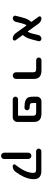

<svg xmlns="http://www.w3.org/2000/svg" viewBox="1358 -1946 785 3540"><g transform="rotate(90 1750.0 -175.5)"><path d="M694.3 -18.6Q664.1 -18.6 637.2 -32.7Q610.4 -46.9 592.8 -71.3L452.1 -266.6Q450.2 -269.5 446.3 -269.5Q442.4 -269.5 440.4 -266.6Q424.8 -241.2 407.2 -176.8L381.8 -73.2Q376 -49.8 356.4 -34.2Q336.9 -18.6 312.5 -18.6Q291 -18.6 278.3 -36.1Q268.6 -47.9 268.6 -61.5Q268.6 -67.4 270.5 -73.2L299.8 -188.5Q328.1 -301.8 377.9 -352.5Q384.8 -359.4 379.9 -367.2L287.1 -496.1Q280.3 -504.9 280.3 -514.6Q280.3 -521.5 284.2 -529.3Q293.9 -547.9 313.5 -547.9Q343.8 -547.9 370.6 -533.7Q397.5 -519.5 415 -495.1L555.7 -299.8Q558.6 -296.9 562 -296.9Q565.4 -296.9 567.4 -299.8Q584 -325.2 601.6 -390.6L626 -493.2Q631.8 -516.6 651.4 -532.2Q670.9 -547.9 695.3 -547.9Q716.8 -547.9 729.5 -530.3Q739.3 -518.6 739.3 -504.9Q739.3 -499 738.3 -493.2L709 -378.9Q680.7 -265.6 630.9 -212.9Q624 -206.1 628.9 -198.2L720.7 -71.3Q727.5 -61.5 727.5 -51.8Q727.5 -44.9 723.6 -37.1Q713.9 -18.6 694.3 -18.6Z M1311.5 -80.1V-393.6Q1311.5 -426.8 1298.8 -438.5Q1285.2 -450.2 1250 -450.2H1088.9Q1069.3 -450.2 1054.7 -464.4Q1040 -478.5 1040 -498.5Q1040 -518.6 1054.7 -533.2Q1069.3 -547.9 1088.9 -547.9H1280.3Q1361.3 -547.9 1400.4 -508.8Q1434.6 -473.6 1434.6 -408.2V-80.1Q1434.6 -54.7 1416.5 -36.6Q1398.4 -18.6 1373 -18.6Q1347.7 -18.6 1329.6 -36.6Q1311.5 -54.7 1311.5 -80.1Z M1810.5 -18.6Q1790 -18.6 1775.9 -33.2Q1761.7 -47.9 1761.7 -67.9Q1761.7 -87.9 1775.9 -102.1Q1790 -116.2 1810.5 -116.2H2103.5Q2113.3 -116.2 2113.3 -126V-393.6Q2113.3 -425.8 2099.6 -437.5Q2085.9 -450.2 2049.8 -450.2H1888.7Q1878.9 -450.2 1878.9 -440.4V-403.3Q1878.9 -380.9 1879.9 -370.1Q1880.9 -360.4 1885.7 -351.6Q1889.6 -342.8 1894.5 -339.8Q1899.4 -336.9 1915 -334Q1930.7 -330.1 1948.2 -330.1Q1955.1 -330.1 1964.8 -330.1Q1984.4 -329.1 1998.5 -315.4Q2012.7 -301.8 2012.7 -281.7Q2012.7 -261.7 1998 -248Q1985.4 -234.4 1965.8 -234.4Q1965.8 -234.4 1964.8 -234.4Q1913.1 -235.4 1880.9 -240.2Q1835.9 -247.1 1807.6 -266.6Q1778.3 -287.1 1770.5 -318.4Q1761.7 -348.6 1761.7 -403.3V-462.9Q1761.7 -498 1786.6 -522.9Q1811.5 -547.9 1846.7 -547.9H2073.2Q2155.3 -547.9 2193.4 -508.8Q2228.5 -473.6 2227.5 -408.2V-103.5Q2227.5 -68.4 2202.6 -43.5Q2177.7 -18.6 2142.6 -18.6Z M2794.9 139.6V-303.7Q2794.9 -328.1 2812 -345.2Q2829.1 -362.3 2853 -362.3Q2877 -362.3 2894 -345.2Q2911.1 -328.1 2911.1 -303.7V139.6Q2911.1 163.1 2894 180.2Q2877 197.3 2853 197.3Q2829.1 197.3 2812 180.2Q2794.9 163.1 2794.9 139.6ZM3040 -17.6Q3020.5 -17.6 3012.7 -35.2Q3009.8 -42 3009.8 -48.8Q3009.8 -58.6 3016.6 -67.4Q3167 -253.9 3167 -397.5Q3167 -425.8 3153.3 -437.5Q3139.6 -449.2 3105.5 -449.2H2767.6Q2748 -449.2 2733.9 -463.4Q2719.7 -477.5 2719.7 -497.6Q2719.7 -517.6 2733.9 -531.7Q2748 -545.9 2767.6 -545.9H3129.9Q3206.1 -545.9 3245.1 -511.7Q3283.2 -476.6 3283.2 -407.2Q3283.2 -319.3 3239.3 -221.7Q3205.1 -148.4 3145.5 -68.4Q3107.4 -17.6 3040 -17.6Z"/></g></svg>

Font: Rounded-X Mgen+ 1m medium
Style: Regular
Weight: 500
Designer: [Source Han Sans]
Ryoko NISHIZUKA  (kana & ideographs); Paul D. Hunt (Latin, Greek & Cyrillic); Wenlong ZHANG  (bopomofo
Version: Version 1.059.20150602